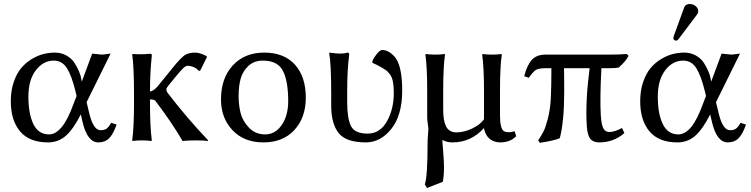

<svg xmlns="http://www.w3.org/2000/svg" viewBox="-20 -702 3754 960"><path d="M413 -191 427 -133Q447 -51 483 -51Q502 -51 512.5 -58.5Q523 -66 536 -88L563 -79Q546 -31 525.5 -10.5Q505 10 472 10Q417 10 393 -91L384 -130Q346 -55 308.5 -22.5Q271 10 220 10Q127 10 80.5 -45Q34 -100 34 -196Q34 -249 48.5 -291.5Q63 -334 85.5 -361Q108 -388 137.5 -406Q167 -424 196 -431.5Q225 -439 254 -439Q287 -439 313 -424Q339 -409 352.5 -387.5Q366 -366 375 -345Q384 -324 386 -309L389 -294L441 -434Q448 -434 465 -431.5Q482 -429 489 -429Q497 -429 512 -431.5Q527 -434 533 -434ZM363 -222 358 -243Q339 -322 315 -360.5Q291 -399 249 -399Q196 -399 159 -350.5Q122 -302 122 -219Q122 -133 147 -81.5Q172 -30 225 -30Q293 -30 347 -181Z M650 -235Q650 -368 641 -429L643 -432Q686 -429 730 -433Q736 -433 737.5 -431.5Q739 -430 739 -423Q730 -339 730 -251V-245Q749 -246 772 -275L838 -356Q840 -359 845 -365Q881 -409 900.5 -424Q920 -439 956 -439Q979 -439 1012 -422L1015 -417L981 -349L973 -348Q965 -359 949.5 -366Q934 -373 917 -373Q909 -373 896.5 -361.5Q884 -350 857 -317L822 -274Q812 -262 812 -256Q812 -246 818 -238Q911 -116 1021 0L1019 3Q1004 0 959 0Q919 0 893 3Q838 -91 756 -199Q749 -205 730 -205V-180Q730 -71 739 0L737 3Q719 0 690 0Q661 0 643 3L641 0Q650 -67 650 -180Z M1085 -205Q1085 -311 1144 -375Q1203 -439 1301 -439Q1401 -439 1455 -378.5Q1509 -318 1509 -214Q1509 -114 1452 -52Q1395 10 1297 10Q1200 10 1142.5 -51Q1085 -112 1085 -205ZM1294 -399Q1250 -399 1221.5 -372Q1193 -345 1183 -307.5Q1173 -270 1173 -222Q1173 -177 1183 -137Q1193 -97 1225 -63.5Q1257 -30 1306 -30Q1356 -30 1388.5 -77Q1421 -124 1421 -196Q1421 -297 1394.5 -348Q1368 -399 1294 -399Z M1716 -251V-189Q1716 -109 1735 -71.5Q1754 -34 1818 -34Q1880 -34 1914.5 -95Q1949 -156 1949 -237Q1949 -271 1944.5 -294Q1940 -317 1929 -331Q1918 -345 1912 -349.5Q1906 -354 1891 -363Q1867 -377 1842 -388Q1842 -397 1842 -397Q1849 -414 1864.5 -433Q1880 -452 1891 -452Q1921 -452 1950 -422Q1991 -380 1991 -249Q1991 -126 1937 -58Q1883 10 1809 10Q1710 10 1673 -37Q1636 -84 1636 -173V-235Q1636 -382 1626 -436L1628 -439Q1692 -429 1717 -439Q1726 -439 1726 -429Q1716 -353 1716 -251Z M2196 -249V-154Q2196 -128 2199 -108.5Q2202 -89 2209 -73Q2216 -57 2229.5 -48.5Q2243 -40 2262 -40Q2301 -40 2342 -60Q2383 -80 2400 -106V-249Q2400 -363 2391 -429L2393 -432Q2411 -429 2440 -429Q2469 -429 2487 -432L2489 -429Q2480 -368 2480 -249V-126Q2480 -63 2497 -48Q2505 -41 2526 -41Q2538 -41 2553 -46L2561 -21Q2531 10 2481 10Q2453 10 2432 -5Q2411 -20 2403 -48Q2400 -58 2400 -62Q2335 10 2243 10Q2214 10 2193 -2L2192 0Q2192 3 2192 5Q2192 10 2196 57.5Q2200 105 2200 136Q2200 175 2194 207L2115 238L2104 220Q2118 183 2118 7Q2118 -7 2120 -28Q2122 -49 2122 -59Q2122 -64 2119 -83Q2116 -102 2116 -112V-249Q2116 -365 2107 -429L2109 -432Q2127 -429 2156 -429Q2185 -429 2203 -432L2205 -429Q2196 -369 2196 -249Z M2708 -361Q2673 -361 2659 -352Q2645 -343 2624 -313L2601 -321Q2615 -376 2639 -402.5Q2663 -429 2708 -429H3036Q3074 -429 3113 -432L3123 -423Q3109 -395 3073 -364Q3058 -361 3026 -361H2987Q2979 -206 2984 -126Q2987 -77 2997 -59.5Q3007 -42 3027 -42Q3053 -42 3090 -62L3102 -37Q3049 10 2976 10Q2946 10 2931.5 -8Q2917 -26 2914 -72Q2906 -190 2928 -361H2800Q2801 -334 2801 -242Q2801 -95 2779 -11Q2748 2 2679 12L2671 0Q2687 -25 2697 -43.5Q2707 -62 2719 -107.5Q2731 -153 2734 -210Q2737 -266 2737 -361Z M3429 -682Q3445 -682 3458 -671.5Q3471 -661 3471 -647Q3471 -636 3465 -629L3373 -507Q3367 -499 3361 -499Q3347 -499 3347 -512Q3347 -516 3349 -522L3401 -665Q3407 -682 3429 -682ZM3560 -191 3574 -133Q3594 -51 3630 -51Q3649 -51 3659.5 -58.5Q3670 -66 3683 -88L3710 -79Q3693 -31 3672.5 -10.5Q3652 10 3619 10Q3564 10 3540 -91L3531 -130Q3493 -55 3455.5 -22.5Q3418 10 3367 10Q3274 10 3227.5 -45Q3181 -100 3181 -196Q3181 -249 3195.5 -291.5Q3210 -334 3232.5 -361Q3255 -388 3284.5 -406Q3314 -424 3343 -431.5Q3372 -439 3401 -439Q3434 -439 3460 -424Q3486 -409 3499.5 -387.5Q3513 -366 3522 -345Q3531 -324 3533 -309L3536 -294L3588 -434Q3595 -434 3612 -431.5Q3629 -429 3636 -429Q3644 -429 3659 -431.5Q3674 -434 3680 -434ZM3510 -222 3505 -243Q3486 -322 3462 -360.5Q3438 -399 3396 -399Q3343 -399 3306 -350.5Q3269 -302 3269 -219Q3269 -133 3294 -81.5Q3319 -30 3372 -30Q3440 -30 3494 -181Z"/></svg>

Font: Libertinus Sans
Style: Regular
Weight: 400
Designer: Philipp H. Poll
Foundry: Khaled Hosny
Version: Version 6.1